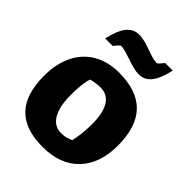

<svg xmlns="http://www.w3.org/2000/svg" viewBox="-215 -856 982 982"><g transform="rotate(45 276.5 -365.0)"><path d="M15 -251Q15 -337 46.5 -401Q78 -465 137 -499Q196 -533 276 -533Q535 -533 535 -265Q535 -134 464.5 -60.5Q394 13 267 13Q140 13 77.5 -52Q15 -117 15 -251ZM350 -119Q356 -142 360 -178Q364 -214 364 -247Q364 -328 338.5 -370Q313 -412 263 -412Q230 -412 196 -403Q189 -388 185 -354.5Q181 -321 181 -278Q181 -194 207.5 -149Q234 -104 283 -104Q303 -104 318 -107.5Q333 -111 350 -119ZM259 -619Q239 -626 219 -631.5Q199 -637 186 -637Q180 -634 172.5 -626.5Q165 -619 156 -606H101Q117 -677 143.5 -710Q170 -743 211 -743Q231 -743 252.5 -737.5Q274 -732 304 -721Q309 -719 334 -711Q359 -703 378 -703Q383 -706 390 -714Q397 -722 407 -734H462Q446 -663 419.5 -630Q393 -597 352 -597Q321 -597 259 -619Z"/></g></svg>

Font: Suez One
Style: Regular
Weight: 400
Version: Version 1.000